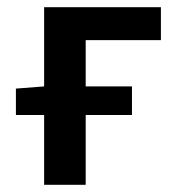

<svg xmlns="http://www.w3.org/2000/svg" viewBox="-20 -511 491 531"><path d="M102 0V-193H24V-266L102 -272V-491H425V-400H217V-272H345V-193H217V0Z"/></svg>

Font: Source Sans Pro SemiBold
Style: Regular
Weight: 600
Designer: Paul D. Hunt
Foundry: Adobe Systems Incorporated
Version: Version 2.045;hotconv 1.0.109;makeotfexe 2.5.65596